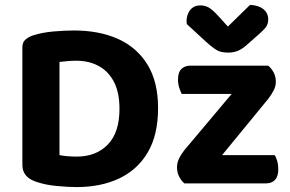

<svg xmlns="http://www.w3.org/2000/svg" viewBox="-20 -746 1181 781"><path d="M466 -303Q466 -207 418.5 -158Q371 -109 292 -109Q275 -109 256 -110.5Q237 -112 222 -115V-494Q239 -496 255.5 -497.5Q272 -499 290 -499Q342 -499 381.5 -477.5Q421 -456 443.5 -413Q466 -370 466 -303ZM623 -306Q623 -413 580 -483Q537 -553 460.5 -587.5Q384 -622 281 -622Q243 -622 197 -618Q151 -614 111 -601Q93 -594 82 -583.5Q71 -573 71 -553V-75Q71 -27 123 -8Q162 6 210 10.5Q258 15 291 15Q391 15 465.5 -20.5Q540 -56 581.5 -127Q623 -198 623 -306ZM789 0H730Q716 -12 708 -29Q700 -46 700 -66Q700 -84 708.5 -101.5Q717 -119 729 -134L1019 -479H1071Q1085 -467 1093.5 -450.5Q1102 -434 1102 -413Q1102 -395 1093 -378Q1084 -361 1072 -345ZM1041 -479V-364H719Q714 -374 709 -389.5Q704 -405 704 -421Q704 -452 718 -465.5Q732 -479 755 -479ZM771 0V-115H1097Q1103 -107 1107.5 -91.5Q1112 -76 1112 -58Q1112 -28 1098.5 -14Q1085 0 1062 0ZM867 -682 907 -638 997 -726Q1031 -725 1051 -709Q1071 -693 1071 -667Q1071 -648 1061 -635Q1051 -622 1029 -603L980 -560Q963 -545 945.5 -538.5Q928 -532 909 -532Q893 -532 880 -535Q867 -538 852.5 -548Q838 -558 817 -577L740 -648Q737 -664 742 -682Q747 -700 760 -712Q773 -724 795 -724Q813 -724 828 -716Q843 -708 867 -682Z"/></svg>

Font: Baloo Bhaijaan 2
Style: Bold
Weight: 700
Designer: Sanskriti Dholi, Noopur Datye and Ek Type
Foundry: Ek Type
Version: Version 1.701